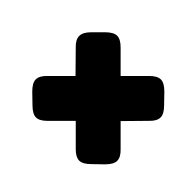

<svg xmlns="http://www.w3.org/2000/svg" viewBox="-95 -599 590 590"><g transform="rotate(45 200.0 -304.0)"><path d="M116 -127Q101 -127 82 -146L52 -175Q33 -194 33 -209Q33 -225 51 -242L112 -303L51 -365Q33 -382 33 -398Q33 -414 51 -432L81 -462Q100 -481 115 -481Q130 -481 148 -463L210 -401L272 -463Q290 -481 305 -481Q320 -481 339 -462L368 -432Q387 -413 387 -398Q387 -382 369 -365L308 -303L369 -242Q387 -225 387 -209Q387 -194 368 -175L338 -146Q319 -127 304 -127Q289 -127 272 -144L210 -206L148 -144Q131 -127 116 -127Z"/></g></svg>

Font: Mitr SemiBold
Style: Regular
Weight: 600
Designer: Thanarat Vachiruckul
Foundry: Cadson Demak
Version: Version 1.003